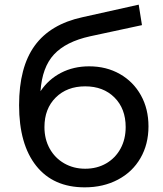

<svg xmlns="http://www.w3.org/2000/svg" viewBox="-20 -797 702 825"><path d="M495 -479C456.3 -501 412.3 -512 363 -512C318.3 -512 278 -502.7 242 -484C206 -465.3 176.7 -439 154 -405C158.7 -473.7 178 -526.3 212 -563C246 -599.7 297.7 -625.7 367 -641L590 -689L576 -777L334 -723C242 -703 173.7 -662.2 129 -600.5C84.3 -538.8 62 -453.7 62 -345C62 -233 86.5 -146.2 135.5 -84.5C184.5 -22.8 254 8 344 8C397.3 8 444.8 -3 486.5 -25C528.2 -47 560.5 -77.8 583.5 -117.5C606.5 -157.2 618 -202.7 618 -254C618 -304 607.2 -348.5 585.5 -387.5C563.8 -426.5 533.7 -457 495 -479ZM436.5 -95C410.2 -79.7 380 -72 346 -72C312.7 -72 282.7 -79.7 256 -95C229.3 -110.3 208.5 -131.5 193.5 -158.5C178.5 -185.5 171 -216.3 171 -251C171 -303.7 187.2 -346 219.5 -378C251.8 -410 294 -426 346 -426C398 -426 440 -410 472 -378C504 -346 520 -303.7 520 -251C520 -216.3 512.7 -185.5 498 -158.5C483.3 -131.5 462.8 -110.3 436.5 -95Z"/></svg>

Font: ICO Headline
Style: Regular
Weight: 500
Designer: Julieta Ulanovsky
Foundry: Julieta Ulanovsky
Version: Version 7.200